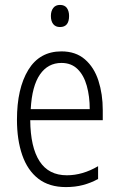

<svg xmlns="http://www.w3.org/2000/svg" viewBox="-20 -751 485 781"><path d="M230 -542Q288 -542 325.5 -509.5Q363 -477 380.5 -422.5Q398 -368 398 -303V-262H103Q104 -152 141 -95Q178 -38 252 -38Q316 -38 379 -75V-23Q350 -7 318 1.5Q286 10 248 10Q180 10 136 -24Q92 -58 70.5 -120Q49 -182 49 -264Q49 -391 95 -466.5Q141 -542 230 -542ZM230 -495Q175 -495 142.5 -448Q110 -401 105 -307H345Q345 -359 333 -402Q321 -445 295.5 -470Q270 -495 230 -495ZM224 -731Q243 -731 252 -718.5Q261 -706 261 -686Q261 -641 224 -641Q206 -641 196.5 -653Q187 -665 187 -686Q187 -706 196.5 -718.5Q206 -731 224 -731Z"/></svg>

Font: Noto Sans Gujarati UI Condensed Light
Style: Regular
Weight: 300
Width: 3
Designer: Jelle Bosma - Monotype Design Team, Universal Thirst
Foundry: Monotype Imaging Inc.
Version: Version 2.106; ttfautohint (v1.8.4.7-5d5b)